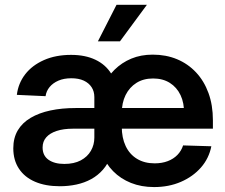

<svg xmlns="http://www.w3.org/2000/svg" viewBox="-20 -758 927 790"><path d="M226.1 8.3Q167 8.3 124 -10.3Q81.1 -28.8 57.9 -64Q34.7 -99.1 34.7 -147.9Q34.7 -190.4 53.2 -221.7Q71.8 -252.9 106.2 -273.2Q140.6 -293.5 187.5 -303.5Q234.4 -313.5 291 -313.5H788.6L737.3 -289.6Q738.3 -334 722.9 -366.5Q707.5 -398.9 678.7 -417Q649.9 -435.1 609.9 -435.1Q570.3 -435.1 541.5 -417Q512.7 -398.9 496.8 -366.9Q481 -335 481 -292V-237.3Q481 -190.9 497.1 -157Q513.2 -123 543.7 -104.5Q574.2 -85.9 616.2 -85.9Q646.5 -85.9 670.2 -95Q693.8 -104 710 -120.6Q726.1 -137.2 733.4 -159.7L849.6 -156.2Q839.8 -106.4 806.9 -68.8Q773.9 -31.2 724.4 -9.8Q674.8 11.7 613.8 11.7Q561.5 11.7 518.8 -5.4Q476.1 -22.5 445.6 -53.5Q415 -84.5 399.4 -125.5L401.4 -399.9Q420.9 -440.9 450.9 -470.7Q481 -500.5 520.3 -516.8Q559.6 -533.2 608.4 -533.2Q663.1 -533.2 708.3 -514.4Q753.4 -495.6 786.6 -460.2Q819.8 -424.8 837.9 -375Q856 -325.2 856 -263.2V-228.5H280.3Q241.2 -228.5 213.1 -219.2Q185.1 -210 170.2 -192.9Q155.3 -175.8 155.3 -151.4Q155.3 -117.7 179.7 -100.6Q204.1 -83.5 244.6 -83.5Q284.7 -83.5 312.3 -98.1Q339.8 -112.8 354 -137.5Q368.2 -162.1 368.2 -191.9V-358.4Q368.2 -381.8 356.9 -399.2Q345.7 -416.5 324.7 -426.3Q303.7 -436 273.4 -436Q243.2 -436 220.5 -426.3Q197.8 -416.5 184.1 -399.9Q170.4 -383.3 167.5 -362.3L49.3 -367.7Q55.2 -415.5 83.7 -452.4Q112.3 -489.3 160.6 -510.7Q209 -532.2 272.5 -532.2Q330.6 -532.2 372.6 -512.2Q414.6 -492.2 437.7 -454.8Q460.9 -417.5 463.4 -364.7L455.1 -117.7H436.5Q424.8 -84 403.8 -60.1Q382.8 -36.1 355.2 -21Q327.6 -5.9 294.7 1.2Q261.7 8.3 226.1 8.3ZM382.8 -587.9 459.5 -738.3H584.5L473.6 -587.9Z"/></svg>

Font: Inter 28pt SemiBold
Style: Regular
Weight: 600
Designer: Rasmus Andersson
Foundry: rsms
Version: Version 4.001;git-66647c0bb